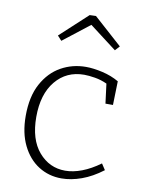

<svg xmlns="http://www.w3.org/2000/svg" viewBox="-87 -839 686 907"><g transform="rotate(10 255.5 -385.0)"><path d="M271 7Q210 7 161 -24Q112 -55 83 -114Q54 -173 54 -255Q54 -348 87.5 -409.5Q121 -471 175.5 -501.5Q230 -532 295 -532Q330 -532 374 -522Q418 -512 454 -491L451 -377H415L403 -471Q375 -484 345 -489Q315 -494 293 -494Q208 -494 156 -431Q104 -368 104 -259Q104 -151 155 -91.5Q206 -32 282 -32Q320 -32 362 -48Q404 -64 448 -96L467 -67Q417 -29 367 -11Q317 7 271 7ZM158 -633 138 -655 269 -776 299 -777 435 -655 415 -633 285 -732Z"/></g></svg>

Font: Bitter Light
Style: Regular
Weight: 300
Designer: Sol Matas, and Bitter project Authors
Foundry: Sol Matas
Version: Version 2.001